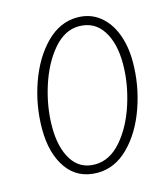

<svg xmlns="http://www.w3.org/2000/svg" viewBox="-109 -802 789 901"><g transform="rotate(-15 285.5 -351.5)"><path d="M55 -252Q55 -366 93 -473.5Q131 -581 198 -648.5Q265 -716 349 -716Q411 -716 456 -681Q501 -646 524.5 -585.5Q548 -525 548 -448Q548 -335 510.5 -228Q473 -121 406 -54Q339 13 255 13Q159 13 107 -60Q55 -133 55 -252ZM501 -451Q501 -552 461 -613Q421 -674 346 -674Q277 -674 221.5 -609Q166 -544 134.5 -445Q103 -346 103 -249Q103 -149 141.5 -88.5Q180 -28 253 -28Q324 -28 380.5 -92.5Q437 -157 469 -256Q501 -355 501 -451Z"/></g></svg>

Font: Nebula Sans Light
Style: Regular
Weight: 300
Italic angle: -9°
Designer: Paul D. Hunt for Adobe (as Source Sans)
Foundry: Nebula Entertainment & Broadcasting LLC
Version: Version 1.010